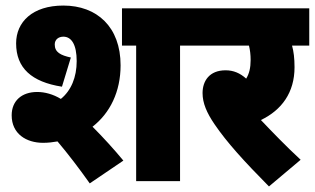

<svg xmlns="http://www.w3.org/2000/svg" viewBox="-20 -652 1133 691"><path d="M135 -138C153 -138 170 -140 187 -143C225 -98 264 -47 303 8L424 -74C391 -114 351 -158 313 -196C376 -245 414 -322 414 -417C414 -555 329 -632 208 -632C97 -632 38 -573 38 -496C38 -407 94 -357 203 -340L235 -445C198 -453 177 -464 177 -492C177 -510 191 -520 208 -520C237 -520 256 -492 256 -432C256 -374 236 -326 199 -296C171 -313 141 -321 114 -321C58 -321 22 -289 22 -237C22 -170 75 -138 135 -138ZM628 -488H699V-622H419V-488H470V0H628Z M1062 -77C1008 -127 959 -178 919 -220C994 -256 1040 -319 1040 -410C1040 -442 1037 -467 1031 -488H1093V-622H687V-488H876C880 -472 882 -455 882 -436C882 -408 877 -387 866 -369C844 -389 820 -399 792 -399C733 -399 709 -360 709 -317C709 -281 724 -246 752 -205C797 -139 858 -72 948 19Z"/></svg>

Font: Noto Sans Devanagari UI Condensed Black
Style: Regular
Weight: 900
Width: 3
Designer: Jelle Bosma - Monotype Design Team
Foundry: Monotype Imaging Inc.
Version: Version 2.004